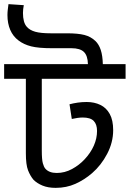

<svg xmlns="http://www.w3.org/2000/svg" viewBox="-30 -932 627 928"><path d="M577 -622V-551H172V-205Q172 -161 177 -143Q182 -125 189 -117Q207 -96 244 -96Q283 -96 318 -115Q353 -134 379 -162Q408 -193 423.5 -228Q439 -263 439 -299Q439 -331 423 -347.5Q407 -364 370 -364Q358 -364 344 -362Q330 -360 317 -357L306 -428Q325 -433 345.5 -436Q366 -439 389 -439Q426 -439 455 -425Q484 -411 500.5 -381Q517 -351 517 -303Q517 -244 488 -188.5Q459 -133 415 -95Q378 -63 334.5 -43.5Q291 -24 239 -24Q202 -24 175.5 -35Q149 -46 132 -63Q116 -82 105.5 -109Q95 -136 95 -191V-551H-10V-622ZM395 -622Q394 -663 375.5 -681Q357 -699 315 -699H221Q156 -699 120.5 -708Q85 -717 60 -736Q33 -756 19.5 -787.5Q6 -819 6 -859Q6 -872 7.5 -884.5Q9 -897 11 -912L85 -907Q83 -896 82 -887.5Q81 -879 81 -869Q81 -847 85.5 -830Q90 -813 100 -802Q114 -786 140.5 -778.5Q167 -771 216 -771H294Q347 -771 378 -763Q409 -755 431 -734Q448 -718 457 -690.5Q466 -663 467 -622Z"/></svg>

Font: lbangla25
Style: Book
Weight: 400
Designer: Jelle Bosma - Monotype Design Team
Foundry: Monotype Imaging Inc.
Version: Version 2.003